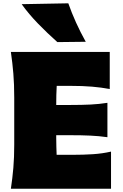

<svg xmlns="http://www.w3.org/2000/svg" viewBox="-20 -1152 748 1172"><path d="M46.4 0Q56.2 -65.4 61.5 -127.7Q66.9 -189.9 66.9 -269.5V-555.2Q66.9 -638.2 61.5 -702.6Q56.2 -767.1 46.4 -835H649.9V-608.4Q599.6 -618.2 542.2 -623Q484.9 -627.9 407.2 -627.9H326.2Q323.2 -574.7 323.2 -512.7V-511.2H408.2Q481.4 -511.2 533.9 -513.9Q586.4 -516.6 635.7 -524.4V-314.5Q584 -321.8 531.5 -324.2Q479 -326.7 408.2 -326.7H323.2V-311.5Q323.2 -283.2 324 -257.3Q324.7 -231.4 325.7 -207H424.3Q488.8 -207 546.6 -210.7Q604.5 -214.4 657.7 -226.6V0ZM330.1 -895Q268.1 -950.2 211.9 -1008.1Q155.8 -1065.9 112.3 -1126.5L397 -1131.8Q438 -1014.6 503.4 -897Z"/></svg>

Font: Pinar-FD Black
Style: Regular
Weight: 900
Designer: Amin Abedi
Version: Version 3.000